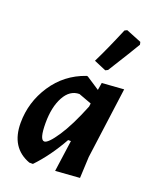

<svg xmlns="http://www.w3.org/2000/svg" viewBox="-140 -819 732 908"><g transform="rotate(20 226.5 -364.5)"><path d="M329 -732 341 -738 418 -707 421 -694Q399 -656 320 -530L308 -524L247 -550Q282 -620 329 -732ZM120 9Q17 -29 17 -154Q17 -258 75 -346Q133 -434 234 -469H240L307 -425L313 -462L423 -470L375 -112L370 -5L248 4L270 -154H256Q203 -59 138 9ZM128 -194Q128 -109 152 -109Q171 -109 211.5 -169.5Q252 -230 295 -337L297 -353L232 -377Q184 -377 156 -325.5Q128 -274 128 -194Z"/></g></svg>

Font: Alegreya Sans SC
Style: Bold Italic
Weight: 700
Italic angle: -7°
Designer: Juan Pablo del Peral
Foundry: Huerta Tipografica
Version: Version 2.007